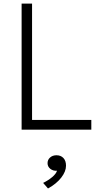

<svg xmlns="http://www.w3.org/2000/svg" viewBox="-20 -720 567 1066"><path d="M100 0V-700H158V-54H487V0ZM246.5 326.5 219.5 295.5Q248 281.5 269.8 263.2Q291.5 245 296.5 228Q274.5 229.5 259.2 217.2Q244 205 244 186Q244 167 258 154.5Q272 142 293.5 142Q317.5 142 332 157.2Q346.5 172.5 346.5 200Q346.5 232 320.2 266Q294 300 246.5 326.5Z"/></svg>

Font: Geologica Thin
Style: Regular
Weight: 100
Designer: Sindre Bremnes, Frode Helland
Foundry: Monokrom Skriftforlag AS
Version: Version 1.010; ttfautohint (v1.8.4.7-5d5b);gftools[0.9.28]